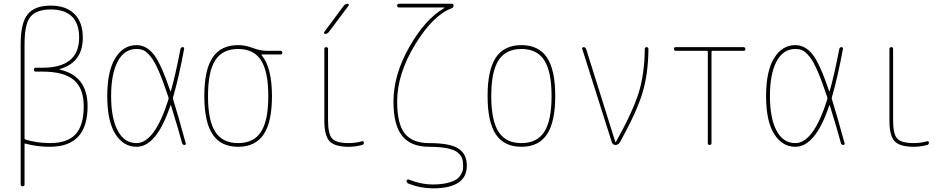

<svg xmlns="http://www.w3.org/2000/svg" viewBox="-20 -770 5040 1020"><path d="M110.4 -535.2V-35.2Q110.4 -30.3 116.2 -28.3Q172.9 -10.7 245.1 -9.8Q337.9 -9.8 381.3 -56.6Q424.8 -103.5 424.8 -205.1Q424.8 -300.8 372.1 -345.2Q319.3 -389.6 205.1 -389.6H169.9Q160.2 -389.6 160.2 -399.9Q160.2 -410.2 169.9 -410.2H205.1Q400.4 -410.2 400.4 -570.3Q400.4 -644.5 362.3 -682.1Q324.2 -719.7 250 -719.7Q175.8 -719.7 143.1 -682.6Q110.4 -645.5 110.4 -535.2ZM89.8 210V-535.2Q89.8 -648.4 127 -694.3Q164.1 -740.2 250 -740.2Q330.1 -740.2 375 -696.3Q419.9 -652.3 419.9 -570.3Q419.9 -438.5 297.9 -403.3Q295.9 -403.3 295.9 -401.4Q295.9 -400.4 296.9 -400.4Q445.3 -367.2 445.3 -205.1Q445.3 9.8 245.1 9.8Q175.8 9.8 116.2 -6.8Q110.4 -8.8 110.4 -3.9V210Q110.4 219.7 100.1 219.7Q89.8 219.7 89.8 210Z M705.1 -509.8Q640.6 -509.8 605.5 -443.8Q570.3 -377.9 570.3 -259.8Q570.3 -141.6 605.5 -75.7Q640.6 -9.8 705.1 -9.8Q801.8 -9.8 875 -242.2Q876 -248 875 -252.9Q846.7 -338.9 823.2 -392.6Q799.8 -446.3 779.3 -470.7Q758.8 -495.1 743.2 -502.4Q727.5 -509.8 705.1 -509.8ZM705.1 9.8Q635.7 9.8 592.8 -58.1Q549.8 -126 549.8 -259.8Q549.8 -391.6 592.3 -460.9Q634.8 -530.3 705.1 -530.3Q756.8 -530.3 795.9 -481.9Q835 -433.6 884.8 -286.1Q884.8 -285.2 886.2 -285.2Q887.7 -285.2 887.7 -286.1Q912.1 -371.1 938.5 -508.8Q940.4 -519.5 950.2 -519.5Q960 -519.5 958 -509.8Q931.6 -365.2 899.4 -252.9Q897.5 -248 899.4 -243.2Q924.8 -163.1 966.8 -8.8Q968.8 0 960 0Q950.2 0 947.3 -9.8Q928.7 -80.1 888.7 -209Q887.7 -210.9 885.7 -210.9Q812.5 9.8 705.1 9.8Z M1366.7 -449.7Q1328.1 -509.8 1245.1 -509.8Q1162.1 -509.8 1123.5 -449.7Q1085 -389.6 1085 -259.8Q1085 -129.9 1123.5 -69.8Q1162.1 -9.8 1245.1 -9.8Q1328.1 -9.8 1366.7 -69.8Q1405.3 -129.9 1405.3 -259.8Q1405.3 -389.6 1366.7 -449.7ZM1245.1 -530.3Q1284.2 -530.3 1323.2 -515.1Q1362.3 -500 1400.4 -500H1469.7Q1479.5 -500 1480 -490.2Q1480.5 -480.5 1469.7 -480.5H1370.1Q1369.1 -480.5 1369.1 -479Q1369.1 -477.5 1369.6 -477.5Q1370.1 -477.5 1370.1 -476.6Q1424.8 -411.1 1424.8 -259.8Q1424.8 -122.1 1380.9 -56.2Q1336.9 9.8 1245.1 9.8Q1153.3 9.8 1109.4 -56.2Q1065.4 -122.1 1065.4 -260.3Q1065.4 -398.4 1109.4 -464.4Q1153.3 -530.3 1245.1 -530.3Z M1722.7 -129.9Q1722.7 -57.6 1744.6 -33.7Q1766.6 -9.8 1833 -9.8Q1868.2 -9.8 1903.3 -19.5Q1907.2 -20.5 1910.2 -18.6Q1913.1 -16.6 1913.1 -12.7Q1913.1 -2.9 1904.3 0Q1868.2 9.8 1833 9.8Q1757.8 9.8 1730.5 -20Q1703.1 -49.8 1703.1 -129.9V-509.8Q1703.1 -519.5 1712.9 -519.5Q1722.7 -519.5 1722.7 -509.8ZM1707 -589.8Q1703.1 -589.8 1701.7 -593.3Q1700.2 -596.7 1702.1 -599.6L1806.6 -740.2Q1815.4 -750 1827.1 -750Q1831.1 -750 1832.5 -746.6Q1834 -743.2 1832 -740.2L1726.6 -599.6Q1718.8 -589.8 1707 -589.8Z M2338.9 -726.6Q2340.8 -726.6 2340.8 -728.5Q2340.8 -729.5 2339.8 -730.5H2099.6Q2089.8 -730.5 2089.8 -740.2Q2089.8 -750 2099.6 -750H2379.9Q2389.6 -750 2389.6 -740.2Q2389.6 -731.4 2380.9 -726.6Q2281.2 -690.4 2185.5 -533.7Q2089.8 -377 2089.8 -230.5Q2089.8 -110.4 2130.9 -60.1Q2171.9 -9.8 2259.8 -9.8Q2370.1 -9.8 2415 19Q2460 47.9 2460 110.4Q2460 230.5 2280.3 230.5Q2213.9 230.5 2151.4 206.1Q2140.6 202.1 2139.6 191.4Q2139.6 187.5 2143.6 185.1Q2147.5 182.6 2151.4 183.6Q2215.8 210 2280.3 210Q2325.2 210 2357.4 201.7Q2389.6 193.4 2405.3 182.6Q2420.9 171.9 2429.7 155.3Q2438.5 138.7 2439.5 130.4Q2440.4 122.1 2440.4 110.4Q2440.4 86.9 2435.1 71.8Q2429.7 56.6 2413.1 41.5Q2396.5 26.4 2357.9 18.1Q2319.3 9.8 2259.8 9.8Q2162.1 9.8 2116.2 -48.3Q2070.3 -106.4 2070.3 -230.5Q2070.3 -372.1 2154.3 -520Q2238.3 -668 2338.9 -726.6Z M2871.6 -449.7Q2833 -509.8 2750 -509.8Q2667 -509.8 2628.4 -449.7Q2589.8 -389.6 2589.8 -259.8Q2589.8 -129.9 2628.4 -69.8Q2667 -9.8 2750 -9.8Q2833 -9.8 2871.6 -69.8Q2910.2 -129.9 2910.2 -259.8Q2910.2 -389.6 2871.6 -449.7ZM2885.7 -56.2Q2841.8 9.8 2750 9.8Q2658.2 9.8 2614.3 -56.2Q2570.3 -122.1 2570.3 -260.3Q2570.3 -398.4 2614.3 -464.4Q2658.2 -530.3 2750 -530.3Q2841.8 -530.3 2885.7 -464.4Q2929.7 -398.4 2929.7 -260.3Q2929.7 -122.1 2885.7 -56.2Z M3230.5 -13.7 3073.2 -509.8Q3071.3 -513.7 3073.7 -516.6Q3076.2 -519.5 3080.1 -519.5Q3089.8 -519.5 3093.8 -509.8L3249 -15.6Q3249 -14.6 3250 -14.6Q3252 -14.6 3252 -15.6Q3340.8 -174.8 3372.6 -275.9Q3404.3 -377 3405.3 -508.8Q3405.3 -519.5 3415 -519.5Q3424.8 -519.5 3424.8 -508.8Q3423.8 -377.9 3392.6 -274.9Q3361.3 -171.9 3272.5 -12.7Q3263.7 0 3250 0Q3235.4 0 3230.5 -13.7Z M3570.3 -500Q3560.5 -500 3560.1 -509.8Q3559.6 -519.5 3570.3 -519.5H3929.7Q3939.5 -519.5 3939.9 -509.8Q3940.4 -500 3929.7 -500H3764.6Q3759.8 -500 3759.8 -495.1V-9.8Q3759.8 0 3750 0Q3740.2 0 3740.2 -9.8V-495.1Q3740.2 -500 3735.4 -500Z M4205.1 -509.8Q4140.6 -509.8 4105.5 -443.8Q4070.3 -377.9 4070.3 -259.8Q4070.3 -141.6 4105.5 -75.7Q4140.6 -9.8 4205.1 -9.8Q4301.8 -9.8 4375 -242.2Q4376 -248 4375 -252.9Q4346.7 -338.9 4323.2 -392.6Q4299.8 -446.3 4279.3 -470.7Q4258.8 -495.1 4243.2 -502.4Q4227.5 -509.8 4205.1 -509.8ZM4205.1 9.8Q4135.7 9.8 4092.8 -58.1Q4049.8 -126 4049.8 -259.8Q4049.8 -391.6 4092.3 -460.9Q4134.8 -530.3 4205.1 -530.3Q4256.8 -530.3 4295.9 -481.9Q4335 -433.6 4384.8 -286.1Q4384.8 -285.2 4386.2 -285.2Q4387.7 -285.2 4387.7 -286.1Q4412.1 -371.1 4438.5 -508.8Q4440.4 -519.5 4450.2 -519.5Q4460 -519.5 4458 -509.8Q4431.6 -365.2 4399.4 -252.9Q4397.5 -248 4399.4 -243.2Q4424.8 -163.1 4466.8 -8.8Q4468.8 0 4460 0Q4450.2 0 4447.3 -9.8Q4428.7 -80.1 4388.7 -209Q4387.7 -210.9 4385.7 -210.9Q4312.5 9.8 4205.1 9.8Z M4835 9.8Q4759.8 9.8 4732.4 -20Q4705.1 -49.8 4705.1 -129.9V-509.8Q4705.1 -519.5 4714.8 -519.5Q4724.6 -519.5 4724.6 -509.8V-129.9Q4724.6 -57.6 4746.6 -33.7Q4768.6 -9.8 4835 -9.8Q4870.1 -9.8 4905.3 -19.5Q4909.2 -20.5 4912.1 -18.6Q4915 -16.6 4915 -12.7Q4915 -2.9 4906.2 0Q4869.1 9.8 4835 9.8Z"/></svg>

Font: Rounded-X Mgen+ 2m thin
Style: Regular
Weight: 100
Designer: [Source Han Sans]
Ryoko NISHIZUKA  (kana & ideographs); Paul D. Hunt (Latin, Greek & Cyrillic); Wenlong ZHANG  (bopomofo
Version: Version 1.059.20150602